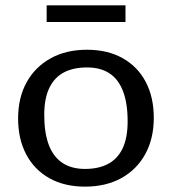

<svg xmlns="http://www.w3.org/2000/svg" viewBox="-20 -686 642 716"><path d="M297 -56Q348 -56 383.5 -75Q419 -94 437.5 -133.2Q456 -172.5 456 -233.5Q456 -300 439.2 -344.8Q422.5 -389.5 389 -412Q355.5 -434.5 304.5 -434.5Q253.5 -434.5 218 -415.8Q182.5 -397 163.8 -357.8Q145 -318.5 145 -257.5Q145 -191 161.8 -146.2Q178.5 -101.5 212.5 -78.8Q246.5 -56 297 -56ZM297 10Q220 10 164 -21.5Q108 -53 77.8 -110.2Q47.5 -167.5 47.5 -244Q47.5 -321.5 79.2 -379Q111 -436.5 168.8 -468.5Q226.5 -500.5 304.5 -500.5Q381.5 -500.5 437.5 -469Q493.5 -437.5 523.5 -380.5Q553.5 -323.5 553.5 -246.5Q553.5 -169.5 522 -111.8Q490.5 -54 432.8 -22Q375 10 297 10ZM154 -604V-666H448V-604Z"/></svg>

Font: Newsreader 9pt
Style: Regular
Weight: 400
Designer: Hugues Gentile
Foundry: Production Type
Version: Version 1.003